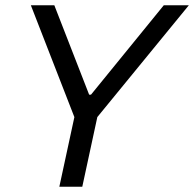

<svg xmlns="http://www.w3.org/2000/svg" viewBox="-20 -708 736 728"><path d="M205 0 262 -264 97 -688H186L318 -349H325L601 -688H696L349 -264L292 0Z"/></svg>

Font: Saira
Style: Italic
Weight: 400
Italic angle: -12°
Designer: Hector Gatti with collaboration of the Omnibus-Type team
Foundry: Omnibus-Type
Version: Version 1.100; ttfautohint (v1.8.3)